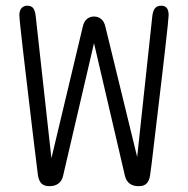

<svg xmlns="http://www.w3.org/2000/svg" viewBox="-20 -644 659 674"><path d="M153 9.5Q134.5 9.5 125.2 -0.2Q116 -10 113 -30Q112 -38 108 -70.8Q104 -103.5 98 -152.2Q92 -201 85.5 -257.2Q79 -313.5 72.2 -369.5Q65.5 -425.5 60 -473.5Q54.5 -521.5 51.2 -552.8Q48 -584 48 -590.5Q48 -607.5 55.8 -615.8Q63.5 -624 76 -624Q90.5 -624 97 -614.8Q103.5 -605.5 105.5 -586L160.5 -88.5L270.5 -550Q274.5 -568.5 285 -577.2Q295.5 -586 310 -586Q324.5 -586 335.2 -577.2Q346 -568.5 350 -550L461.5 -93L514.5 -586Q516.5 -605.5 524 -614.8Q531.5 -624 546 -624Q559 -624 565.5 -615.8Q572 -607.5 572 -590.5Q572 -585 568.8 -554.2Q565.5 -523.5 560.2 -476Q555 -428.5 548.2 -372Q541.5 -315.5 534.8 -258.8Q528 -202 522.2 -153Q516.5 -104 512.5 -71Q508.5 -38 507 -30Q504.5 -10.5 495.2 -0.5Q486 9.5 467.5 9.5H466Q447.5 9.5 435.2 0.5Q423 -8.5 418.5 -27L310 -492.5L201.5 -27Q197.5 -9 185.2 0.2Q173 9.5 154.5 9.5Z"/></svg>

Font: Sono ExtraLight Monospace Light
Style: Regular
Weight: 300
Version: Version 2.112